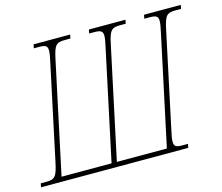

<svg xmlns="http://www.w3.org/2000/svg" viewBox="-121 -847 1131 979"><g transform="rotate(-15 444.5 -357.0)"><path d="M-20 0H757L761 -20H732C700 -20 688 -25 688 -51C688 -64 691 -82 697 -108L803 -606C819 -683 829 -694 876 -694H905L909 -714H715L711 -694H739C771 -694 784 -689 784 -664C784 -651 781 -631 775 -606L651 -25H387L511 -606C527 -683 536 -694 586 -694H613L617 -714H424L420 -694H446C479 -694 492 -689 492 -663C492 -650 489 -631 483 -606L359 -25H95L219 -606C235 -683 244 -694 293 -694H321L325 -714H132L128 -694H156C188 -694 200 -689 200 -663C200 -650 197 -632 191 -606L85 -108C69 -31 59 -20 12 -20H-16Z"/></g></svg>

Font: Noto Serif Condensed Thin
Style: Italic
Weight: 100
Width: 3
Italic angle: -12°
Designer: Monotype Design Team
Foundry: Monotype Imaging Inc.
Version: Version 2.013